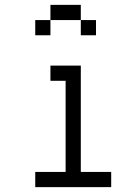

<svg xmlns="http://www.w3.org/2000/svg" viewBox="-20 -770 540 790"><path d="M437.5 0V-62.5H312.5V-500H187.5V-437.5H250Q250 -437.5 250 -62.5H125V0ZM375 -625V-687.5H312.5V-625ZM187.5 -687.5H125V-625H187.5ZM187.5 -687.5H312.5V-750H187.5Z"/></svg>

Font: UnifontExMono
Style: Regular
Weight: 500
Version: Version 15.0.06